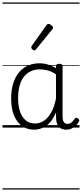

<svg xmlns="http://www.w3.org/2000/svg" viewBox="-20 -1030 662 1550"><path d="M255 17Q201 17 159 -12Q117 -41 93.5 -97Q70 -153 70 -234Q70 -285 79.5 -328.5Q89 -372 107.5 -407Q126 -442 154 -467Q182 -492 218.5 -505.5Q255 -519 300 -519Q334 -519 366.5 -509Q399 -499 432 -480V-496Q432 -506 439 -510.5Q446 -515 459 -515Q473 -515 479 -510.5Q485 -506 485 -496V-92Q485 -71 489 -57.5Q493 -44 502 -37Q511 -30 525 -30Q536 -30 546 -34.5Q556 -39 565.5 -49Q575 -59 585 -73Q590 -80 596.5 -79.5Q603 -79 610 -73Q618 -68 619.5 -61Q621 -54 617 -48Q606 -28 590 -13.5Q574 1 555 9Q536 17 517 17Q497 17 481.5 11.5Q466 6 455.5 -5.5Q445 -17 439.5 -34Q434 -51 433 -72Q433 -84 432.5 -97Q432 -110 432 -122Q410 -69 380.5 -38.5Q351 -8 318.5 4.5Q286 17 255 17ZM126 -237Q126 -178 141 -132Q156 -86 186.5 -59.5Q217 -33 263 -33Q298 -33 330.5 -52.5Q363 -72 390 -116.5Q417 -161 432 -234V-430Q397 -453 365 -461.5Q333 -470 301 -470Q269 -470 241.5 -460Q214 -450 192.5 -431Q171 -412 156 -384Q141 -356 133.5 -319.5Q126 -283 126 -237ZM258 -623Q251 -623 241.5 -631Q232 -639 232 -647Q232 -649 233 -651.5Q234 -654 236 -659L355 -827Q359 -833 363 -835Q367 -837 372 -837Q379 -837 387 -832Q395 -827 401.5 -820.5Q408 -814 408 -807Q408 -803 406.5 -800Q405 -797 402 -793L271 -632Q265 -623 258 -623ZM0 490H622V500H0ZM0 -20H622V0H0ZM0 -505H622V-500H0ZM0 -1010H622V-1000H0Z"/></svg>

Font: Playwrite NG Modern Guides
Style: Regular
Weight: 400
Designer: Veronika Burian, José Scaglione
Foundry: TypeTogether
Version: Version 1.003